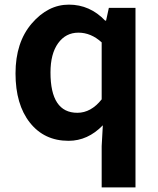

<svg xmlns="http://www.w3.org/2000/svg" viewBox="-20 -594 684 829"><path d="M419 215V37L424 -53Q359 14 276 14Q171 14 109 -64.5Q47 -143 47 -277Q47 -411 117 -492.5Q187 -574 277.5 -574Q368 -574 434 -505H438L450 -560H565V215ZM314 -107Q373 -107 419 -165V-411Q373 -453 318.5 -453Q264 -453 231 -407.5Q198 -362 198 -281Q198 -107 314 -107Z"/></svg>

Font: Swei Fan Sans CJK TC
Style: Bold
Weight: 700
Version: Version 2.130